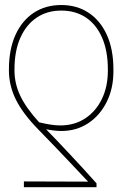

<svg xmlns="http://www.w3.org/2000/svg" viewBox="-20 -574 496 777"><path d="M370.6 183.6H76.7V160.2L336.4 161.1Q304.2 126.5 271.2 91.8Q238.3 57.1 204.3 21.5Q170.4 -14.2 134.3 -50.8Q72.3 -114.3 44.2 -171.1Q16.1 -228 16.1 -289.1V-293Q16.1 -374.5 42.7 -432.9Q69.3 -491.2 116.9 -522.5Q164.6 -553.7 228 -553.7Q291.5 -553.7 338.9 -522.2Q386.2 -490.7 412.6 -432.4Q439 -374 439 -293V-288.1Q439.5 -217.3 412.1 -162.1Q384.8 -106.9 337.2 -75.4Q289.6 -43.9 228 -43.9Q214.8 -43.9 199.7 -45.7Q184.6 -47.4 166.5 -50.8Q189 -27.8 213.6 -2Q238.3 23.9 264.4 52Q290.5 80.1 317.4 109.1Q344.2 138.2 370.6 168ZM416.5 -288.1V-293Q416.5 -367.7 393.3 -421.1Q370.1 -474.6 327.9 -502.9Q285.6 -531.2 228 -531.2Q170.9 -531.2 128.4 -502.7Q85.9 -474.1 62.3 -420.9Q38.6 -367.7 38.6 -293V-289.1Q38.6 -235.8 62 -186.5Q85.4 -137.2 138.2 -79.1Q164.1 -72.8 185.1 -69.6Q206.1 -66.4 224.1 -66.4Q281.2 -66.4 324.5 -94.7Q367.7 -123 392.1 -173.1Q416.5 -223.1 416.5 -288.1Z"/></svg>

Font: Inter 17pt Thin
Style: Regular
Weight: 250
Version: Version 4.001;git-66647c0bb